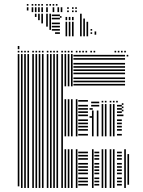

<svg xmlns="http://www.w3.org/2000/svg" viewBox="-20 -932 707 952"><path d="M76 -8H68V-440H76ZM92 0H84V-440H92ZM108 0H100V-440H108ZM124 0H116V-440H124ZM148 0H140V-440H148ZM164 0H156V-440H164ZM180 0H172V-440H180ZM196 0H188V-440H196ZM220 0H212V-440H220ZM236 0H228V-440H236ZM252 0H244V-440H252ZM268 0H260V-440H268ZM292 0H284V-440H292ZM308 0H300V-192H308ZM308 -256H300V-440H308ZM324 0H316V-192H324ZM324 -256H316V-440H324ZM340 0H332V-192H340ZM340 -256H332V-440H340ZM364 0H356V-192H364ZM364 -256H356V-440H364ZM416 -12H368V-20H416ZM416 -28H368V-36H416ZM416 -44H368V-52H416ZM416 -68H368V-76H416ZM416 -84H368V-92H416ZM416 -100H368V-108H416ZM416 -116H368V-124H416ZM416 -140H368V-148H416ZM416 -156H368V-164H416ZM416 -172H368V-180H416ZM416 -260H368V-268H416ZM416 -284H368V-292H416ZM416 -300H368V-308H416ZM416 -316H368V-324H416ZM416 -332H368V-340H416ZM416 -356H368V-364H416ZM416 -372H368V-380H416ZM416 -388H368V-396H416ZM416 -404H368V-412H416ZM416 -428H368V-436H416ZM440 -348H424V-356H440ZM440 -388H424V-396H440ZM444 0H436V-192H444ZM472 -12H448V-20H472ZM472 -28H448V-36H472ZM472 -44H448V-52H472ZM472 -68H448V-76H472ZM472 -84H448V-92H472ZM472 -100H448V-108H472ZM472 -116H448V-124H472ZM472 -140H448V-148H472ZM472 -156H448V-164H472ZM472 -172H448V-180H472ZM444 -256H436V-384H444ZM468 -256H460V-384H468ZM472 -404H432V-412H472ZM472 -420H432V-428H472ZM492 0H484V-192H492ZM492 -256H484V-416H492ZM508 0H500V-192H508ZM508 -256H500V-416H508ZM532 0H524V-192H532ZM532 -256H524V-416H532ZM548 0H540V-192H548ZM548 -256H540V-416H548ZM584 -12H560V-20H584ZM584 -28H560V-36H584ZM584 -44H560V-52H584ZM584 -68H560V-76H584ZM584 -84H560V-92H584ZM584 -100H560V-108H584ZM584 -116H560V-124H584ZM584 -140H560V-148H584ZM584 -156H560V-164H584ZM584 -172H560V-180H584ZM584 -260H560V-268H584ZM584 -284H560V-292H584ZM584 -300H560V-308H584ZM584 -316H560V-324H584ZM584 -332H560V-340H584ZM584 -356H560V-364H584ZM584 -372H560V-380H584ZM584 -388H560V-396H584ZM584 -404H560V-412H584ZM604 0H596V-192H604ZM620 -16H612V-168H620ZM592 -356H584V-364H592ZM592 -380H584V-388H592ZM592 -396H584V-404H592ZM592 -412H584V-420H592ZM492 -424H484V-432H492ZM508 -424H500V-432H508ZM532 -424H524V-432H532ZM548 -424H540V-432H548ZM564 -424H556V-432H564ZM76 -440H68V-664H76ZM92 -440H84V-664H92ZM108 -440H100V-664H108ZM124 -440H116V-664H124ZM148 -440H140V-664H148ZM164 -440H156V-664H164ZM180 -440H172V-664H180ZM196 -440H188V-664H196ZM220 -440H212V-664H220ZM236 -440H228V-664H236ZM252 -440H244V-664H252ZM268 -440H260V-664H268ZM292 -440H284V-664H292ZM308 -504H300V-664H308ZM324 -504H316V-664H324ZM340 -504H332V-664H340ZM600 -508H344V-516H600ZM600 -524H344V-532H600ZM600 -540H344V-548H600ZM600 -564H344V-572H600ZM600 -580H344V-588H600ZM600 -596H344V-604H600ZM600 -612H344V-620H600ZM600 -636H344V-644H600ZM600 -652H344V-660H600ZM616 -652H608V-660H616ZM76 -672H68V-680H76ZM92 -672H84V-680H92ZM108 -672H100V-680H108ZM124 -672H116V-680H124ZM148 -672H140V-680H148ZM164 -672H156V-680H164ZM180 -672H172V-680H180ZM196 -672H188V-680H196ZM220 -672H212V-680H220ZM236 -672H228V-680H236ZM252 -672H244V-680H252ZM268 -672H260V-680H268ZM292 -672H284V-680H292ZM308 -672H300V-680H308ZM324 -672H316V-680H324ZM340 -672H332V-680H340ZM364 -672H356V-680H364ZM380 -672H372V-680H380ZM396 -672H388V-680H396ZM412 -672H404V-680H412ZM436 -672H428V-680H436ZM452 -672H444V-680H452ZM556 -672H548V-680H556ZM572 -672H564V-680H572ZM588 -672H580V-680H588ZM604 -672H596V-680H604ZM76 -688H68V-704H76ZM161 -848H153V-864H161ZM177 -832H169V-864H177ZM193 -816H185V-864H193ZM217 -800H209V-864H217ZM233 -784H225V-864H233ZM277 -764H253V-772H277ZM277 -780H237V-788H277ZM277 -796H237V-804H277ZM277 -812H237V-820H277ZM277 -836H237V-844H277ZM277 -852H237V-860H277ZM285 -844H277V-852H285ZM313 -752H305V-824H313ZM329 -752H321V-824H329ZM345 -752H337V-824H345ZM313 -832H305V-848H313ZM329 -832H321V-848H329ZM345 -832H337V-848H345ZM385 -752H377V-816H385ZM401 -752H393V-816H401ZM417 -752H409V-816H417ZM437 -764H429V-772H437ZM437 -780H429V-788H437ZM457 -760H449V-776H457ZM385 -816H377V-864H385ZM401 -816H393V-840H401ZM417 -816H409V-824H417ZM121 -880H113V-896H121ZM145 -872H137V-896H145ZM161 -872H153V-896H161ZM177 -872H169V-896H177ZM193 -872H185V-896H193ZM217 -872H209V-896H217ZM249 -872H241V-896H249ZM273 -872H265V-896H273ZM289 -872H281V-896H289ZM321 -872H313V-880H321ZM345 -872H337V-880H345ZM361 -872H353V-880H361ZM321 -888H313V-896H321ZM345 -888H337V-896H345ZM361 -888H353V-896H361ZM121 -904H113V-912H121ZM145 -904H137V-912H145ZM161 -904H153V-912H161ZM177 -904H169V-912H177ZM193 -904H185V-912H193ZM217 -904H209V-912H217ZM233 -904H225V-912H233ZM249 -904H241V-912H249ZM265 -904H257V-912H265Z"/></svg>

Font: Rubik Lines
Style: Regular
Weight: 400
Designer: Hubert and Fischer, NaN
Foundry: Hubert and Fischer, NaN
Version: Version 2.201